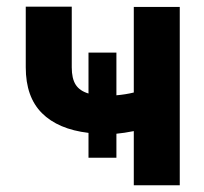

<svg xmlns="http://www.w3.org/2000/svg" viewBox="-20 -551 608 571"><path d="M326.2 -267.6Q354 -270 377.9 -275.9V-530.3H514.6V0H377.9V-161.1Q348.6 -155.3 326.2 -153.3V-82H243.2V-155.8Q152.8 -166.5 104.7 -214.6Q56.6 -262.7 56.6 -350.6V-531.2H193.4V-350.6Q193.4 -317.4 205.1 -299.1Q216.8 -280.8 243.2 -272.9V-394.5H326.2Z"/></svg>

Font: Pretendard GOV
Style: Bold
Weight: 700
Designer: Base glyphs from Inter by Rasmus Andersson; Hangeul glyphs from Noto Sans CJK(Source Han Sans) by Jang Soo-young and Kan
Foundry: Kil Hyung-jin
Version: Version 1.309